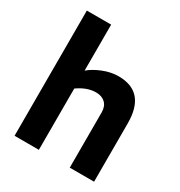

<svg xmlns="http://www.w3.org/2000/svg" viewBox="-178 -887 951 1012"><g transform="rotate(30 297.5 -381.0)"><path d="M57 -762H205V-482Q235 -508 282.5 -527Q330 -546 376 -546Q541 -546 541 -355V0H393V-336Q393 -373 372 -393Q351 -413 316 -413Q261 -413 205 -373V0H57Z"/></g></svg>

Font: Exo
Style: Bold
Weight: 700
Designer: Natanael Gama
Foundry: Natanael Gama
Version: Version 1.500; ttfautohint (v1.6)